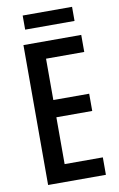

<svg xmlns="http://www.w3.org/2000/svg" viewBox="-95 -913 599 965"><g transform="rotate(-10 204.5 -430.5)"><path d="M344 -861H92V-789H344ZM365 0V-89H170V-328H353V-416H170V-627H365V-714H70V0Z"/></g></svg>

Font: Noto Sans Hebrew ExtraCondensed Medium
Style: Regular
Weight: 500
Width: 2
Designer: Monotype Design Team
Foundry: Monotype Imaging Inc.
Version: Version 2.004